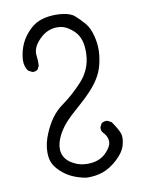

<svg xmlns="http://www.w3.org/2000/svg" viewBox="-86 -842 672 891"><g transform="rotate(-10 250.0 -396.0)"><path d="M120.6 -562Q121.1 -567.4 121.1 -578.4Q121.1 -589.4 119.6 -601.8Q118.2 -614.3 118.2 -618.2Q118.2 -652.8 151.9 -686Q188 -722.7 235.8 -722.7Q264.2 -722.7 286.6 -708Q315.9 -689.5 329.6 -666.5Q343.3 -643.1 346.2 -614.3Q347.7 -602.1 347.7 -592.3Q347.7 -555.2 338.9 -526.9Q330.6 -499.5 313 -473.6Q304.2 -461.4 294.9 -451.2Q274.4 -428.7 249.3 -406Q224.1 -383.3 196.8 -363.8Q143.6 -326.2 110.4 -247.6Q90.3 -201.7 90.3 -158.2Q90.3 -134.3 96.7 -115.7Q105 -91.3 130.1 -67.6Q155.3 -43.9 184.3 -31Q213.4 -18.1 246.1 -12.2Q251.5 -11.7 256.8 -11.7Q293.9 -11.7 325.7 -22.5Q361.8 -34.7 397.5 -67.9Q433.1 -101.1 440.9 -134.8Q445.3 -151.9 445.3 -165.3Q445.3 -178.7 441.4 -188.5Q433.1 -209.5 409.2 -244.6L390.6 -254.9Q387.2 -255.4 383.8 -255.4Q370.6 -255.4 361.3 -247.6L353 -231Q352.5 -229 352.5 -224.9Q352.5 -220.7 354.2 -214.8Q356 -209 360.8 -204.1Q381.3 -183.1 381.3 -159.2Q381.3 -135.3 353.3 -107.2Q325.2 -79.1 282.7 -75.2Q273.9 -74.2 266.4 -74.2Q258.8 -74.2 251.7 -75Q244.6 -75.7 237.8 -76.7Q223.6 -79.6 213.6 -83.7Q203.6 -87.9 196.8 -91.8Q176.3 -103 164.1 -119.6Q149.9 -139.6 149.9 -164.6Q149.9 -193.8 167.5 -228.5Q182.6 -257.8 204.6 -282.2Q226.6 -306.6 273.4 -347.2Q340.8 -405.3 371.1 -454.1Q381.3 -470.7 387.7 -486.3Q400.9 -518.6 405.8 -562Q407.2 -575.2 407.2 -585.9Q407.2 -618.7 399.9 -648.4Q389.6 -691.4 369.6 -714.8Q348.6 -739.3 327.6 -757.8Q308.1 -775.4 266.1 -779.8Q252 -781.2 237.8 -781.2Q210 -781.2 183.6 -774.9Q144.5 -766.1 116.2 -738.3Q86.9 -710 72 -678Q57.1 -646 53.2 -607.9Q52.7 -602.5 52.7 -597.2Q52.7 -568.8 67.9 -548.3L86.4 -538.6Q88.4 -538.1 89.8 -538.1Q103.5 -538.1 112.3 -545.4Z"/></g></svg>

Font: NaikaiFont
Style: Light
Weight: 300
Version: Version 1.89